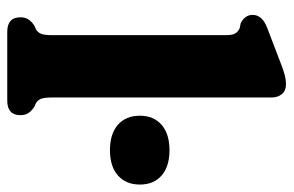

<svg xmlns="http://www.w3.org/2000/svg" viewBox="-156 -632 789 516"><g transform="rotate(90 238.0 -374.5)"><path d="M242.5 -710.5V-121.5Q242.5 -99 246.2 -90.2Q250 -81.5 258 -77L268 -72.5Q278.5 -65.5 284.2 -57Q290 -48.5 290 -35.5Q290 0 251 0H66Q27 0 27 -35.5Q27 -48.5 32.8 -57Q38.5 -65.5 49 -72.5L59 -77Q67 -81.5 71 -90.2Q75 -99 75 -121.5V-586Q75 -605.5 70.2 -613Q65.5 -620.5 56.5 -624.5L42.5 -627.5Q20.5 -639 20.5 -659.5Q20.5 -685 55 -698.5L144 -732.5Q166.5 -741.5 180.2 -745.2Q194 -749 207.5 -749Q224 -749 233.2 -738.2Q242.5 -727.5 242.5 -710.5ZM384 -276Q340.5 -276 316 -297.2Q291.5 -318.5 291.5 -356.5Q291.5 -393.5 316 -414.8Q340.5 -436 384 -436Q428 -436 452.2 -414.8Q476.5 -393.5 476.5 -356.5Q476.5 -319 452.2 -297.5Q428 -276 384 -276Z"/></g></svg>

Font: Fraunces 72pt SuperSoft
Style: Bold
Weight: 700
Version: Version 1.000;[0bf87f6ff]